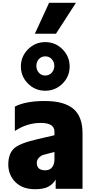

<svg xmlns="http://www.w3.org/2000/svg" viewBox="-20 -1311 670 1369"><path d="M246.1 -318.4Q283.2 -326.2 296.9 -330.1L368.2 -346.7V-373Q368.2 -434.6 270.5 -434.6Q172.9 -434.6 85.9 -377V-550.8Q162.1 -590.8 299.3 -590.8Q436.5 -590.8 502.4 -535.6Q568.4 -480.5 568.4 -361.3V35.2H377V-30.3Q356.4 2.9 323.7 20.5Q291 38.1 230.5 38.1Q139.6 38.1 89.4 -13.2Q39.1 -64.5 39.1 -137.7Q39.1 -210.9 76.7 -249.5Q114.3 -288.1 246.1 -318.4ZM179.7 -714.8Q128.9 -765.6 128.9 -836.9Q128.9 -908.2 179.7 -959.5Q230.5 -1010.7 302.7 -1010.7Q375 -1010.7 425.8 -959.5Q476.6 -908.2 476.6 -836.9Q476.6 -765.6 425.8 -714.8Q375 -664.1 302.7 -664.1Q230.5 -664.1 179.7 -714.8ZM228.5 -1070.3 330.1 -1291H521.5L378.9 -1070.3ZM256.8 -889.2Q239.3 -869.1 239.3 -841.3Q239.3 -813.5 256.8 -793Q274.4 -772.5 302.7 -772.5Q331.1 -772.5 349.1 -793Q367.2 -813.5 367.2 -841.3Q367.2 -869.1 349.1 -889.2Q331.1 -909.2 302.7 -909.2Q274.4 -909.2 256.8 -889.2ZM242.2 -150.4Q242.2 -96.7 302.7 -96.7Q334 -96.7 351.1 -117.7Q368.2 -138.7 368.2 -173.8V-227.5L323.2 -215.8Q322.3 -215.8 312.5 -212.9Q302.7 -210 292 -207.5Q281.2 -205.1 271.5 -198.2Q242.2 -178.7 242.2 -150.4Z"/></svg>

Font: GenEi M Gothic v2 Black
Style: Regular
Weight: 900
Version: Version 2.0